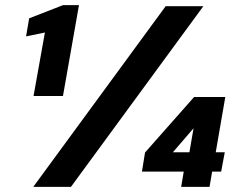

<svg xmlns="http://www.w3.org/2000/svg" viewBox="-20 -724 934 744"><path d="M110 -352 154 -598 81 -583 93 -653 224 -704H286L224 -352ZM109 0 622 -700H768L255 0ZM682 0 692 -59H530L542 -133L732 -348H853L816 -134H851L837 -59H802L792 0ZM650 -134H714L730 -227Z"/></svg>

Font: DM Sans 17pt Black
Style: Italic
Weight: 900
Italic angle: -10°
Version: Version 4.004;gftools[0.9.30]